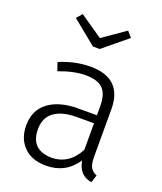

<svg xmlns="http://www.w3.org/2000/svg" viewBox="-143 -862 817 966"><g transform="rotate(20 265.5 -379.0)"><path d="M462 11Q393 0 381 -76Q323 11 218 11Q142 11 99 -32Q56 -75 56 -145Q56 -228 114.5 -271.5Q173 -315 273 -315H373V-365Q373 -427 345 -456Q317 -485 252 -485Q189 -485 110 -455L95 -499Q178 -534 260 -534Q431 -534 431 -368V-116Q431 -73 442.5 -55Q454 -37 475 -30ZM228 -36Q324 -36 373 -130V-272H282Q203 -272 160.5 -241Q118 -210 118 -148Q118 -40 228 -36ZM272 -633H236L106 -739L132 -769L254 -685L375 -769L401 -739Z"/></g></svg>

Font: Trujillo Light
Style: Regular
Weight: 300
Designer: Fira Sans original fonts by bBox Type GmbH, Carrois Corporate GbR, & Edenspiekermann AG / Changes by Cristiano Sobral
Foundry: Fira Sans original fonts by bBox Type GmbH, Carrois Corporate GbR, & Edenspiekermann AG / Changes by Cristiano Sobral
Version: Version 4.301;July 28, 2020;FontCreator 13.0.0.2655 64-bit